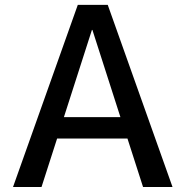

<svg xmlns="http://www.w3.org/2000/svg" viewBox="-20 -750 743 770"><path d="M32.2 0 292 -730.5H412.1L671.9 0H553.7L491.2 -194.3H209L146.5 0ZM236.3 -280.3H462.9L350.6 -629.9H348.6Z"/></svg>

Font: GenEi M Gothic v2 Medium
Style: Regular
Weight: 500
Version: Version 2.0